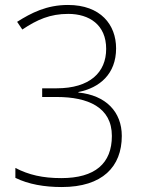

<svg xmlns="http://www.w3.org/2000/svg" viewBox="-20 -744 591 774"><path d="M229 10C393 10 471 -72 471 -196C471 -293 407 -360 296 -371V-373C382 -390 448 -446 448 -549C448 -644 386 -724 254 -724C168 -724 106 -692 49 -656L70 -625C130 -665 182 -688 255 -688C340 -688 408 -644 408 -547C408 -452 342 -388 208 -388H150V-353H209C334 -353 431 -312 431 -196C431 -85 363 -26 227 -26C152 -26 96 -39 42 -67V-27C95 -1 159 10 229 10Z"/></svg>

Font: Noto Sans Devanagari UI ExtraLight
Style: Regular
Weight: 200
Designer: Jelle Bosma - Monotype Design Team
Foundry: Monotype Imaging Inc.
Version: Version 2.003